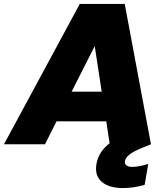

<svg xmlns="http://www.w3.org/2000/svg" viewBox="-62 -725 837 965"><path d="M338.9 -705.1H564.9L696.8 0L647.9 20Q604.5 38.1 586.9 53.2Q569.3 68.4 565.9 84Q564 98.1 573.2 106Q582.5 113.8 602.1 113.8Q634.8 113.8 683.1 99.1L665 204.1Q610.4 220.2 556.2 220.2Q485.4 220.2 449 188.5Q412.6 156.7 422.9 98.1Q434.1 37.1 488.8 -4.9L472.2 -115.2H222.2L164.1 0H-42ZM449.2 -264.2 414.1 -493.2 297.9 -264.2Z"/></svg>

Font: Poppins ExtraBold
Style: Italic
Weight: 800
Italic angle: -10°
Designer: Ninad Kale (Devanagari), Jonny Pinhorn (Latin)
Foundry: Indian Type Foundry
Version: Version 3.200;PS 1.000;hotconv 16.6.54;makeotf.lib2.5.65590